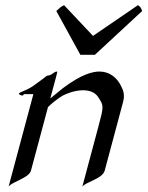

<svg xmlns="http://www.w3.org/2000/svg" viewBox="-20 -689 558 726"><path d="M192.9 -647.5 283.8 -481.9H339L517.6 -647.5C512.2 -661.6 509.9 -664.1 501.6 -669.4L331.7 -553.2L222.3 -669.4C209.2 -662.6 208.4 -661.6 192.9 -647.5ZM194.5 -418.5C188.7 -418.5 181.7 -412.6 175.2 -408.2C168.5 -403.3 157.6 -402.8 157.6 -402.8C157.6 -402.8 131 -381.8 105.8 -364.3C82.3 -347.7 53 -340.3 51.7 -335.4C50.6 -331.5 61.3 -327.6 64.7 -327.6C67.6 -327.6 70.5 -333 70.5 -333H106.2L12.6 16.1C29.1 -3.4 89.6 -16.1 97.1 -43.9L161.5 -284.2C174.9 -297.9 200.8 -317.9 215.8 -326.7C232 -335.9 264.4 -347.7 294.7 -347.7C317.1 -347.7 338.8 -340.8 350.9 -322.3C361.9 -305.5 367.5 -297.3 367.5 -282.6C367.5 -269 362.7 -249.7 352.8 -212.9L291.3 16.6C306.5 -2 367.7 -13.2 375.9 -43.9L445.6 -304.2C447.8 -312.2 448.6 -319.3 448.6 -325.6C448.6 -342 443 -352.8 439.6 -359.9C423.7 -395.5 394.2 -418.5 356.1 -418.5C331.7 -418.5 289.2 -409.2 218.9 -356.4L170.2 -316.9L191.6 -396.5C197.3 -418 197.9 -418.5 194.5 -418.5Z"/></svg>

Font: Pierce
Style: Oblique
Weight: 400
Italic angle: -15°
Version: Version 0.2.0